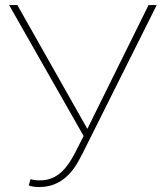

<svg xmlns="http://www.w3.org/2000/svg" viewBox="-20 -731 666 761"><path d="M326.2 -220.2 568.8 -710.9H601.1L309.1 -126.5L291.5 -93.3Q234.4 10.3 136.2 10.3Q108.4 10.3 93.8 3.9L101.1 -21Q114.7 -16.1 138.7 -16.1Q181.2 -16.1 214.6 -41.7Q248 -67.4 278.3 -127L311.5 -191.9L16.1 -710.9H48.8Z"/></svg>

Font: Roboto Thin
Style: Regular
Weight: 250
Designer: Google
Version: Version 2.134; 2016